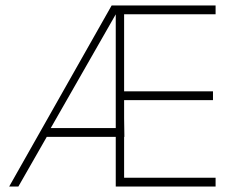

<svg xmlns="http://www.w3.org/2000/svg" viewBox="-20 -680 842 700"><path d="M387 -660H426.5L433.5 -181H150.5L47 0H13.5ZM165 -213H406.5V-625L405 -633ZM402 -660H766V-628H432.5V-347H756.5V-315H432.5V-32H766V0H402Z"/></svg>

Font: League Spartan Thin Thin
Style: Regular
Weight: 250
Version: Version 2.002